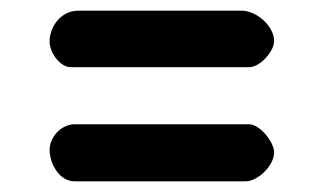

<svg xmlns="http://www.w3.org/2000/svg" viewBox="-20 -493 612 360"><path d="M73 -212C73 -188 90 -153 120 -153H440C464 -153 494 -183 494 -207C494 -227 467 -260 447 -260H120C95 -260 73 -236 73 -212ZM73 -415C73 -395 92 -367 113 -367H447C468 -367 494 -397 494 -416C494 -444 461 -473 433 -473H127C94 -473 73 -443 73 -415Z"/></svg>

Font: Asimov Print
Style: Regular
Weight: 500
Designer: Google
Version: Version 2.000980: 2014